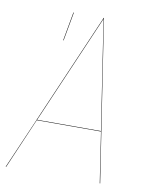

<svg xmlns="http://www.w3.org/2000/svg" viewBox="-80 -739 627 798"><g transform="rotate(10 234.0 -340.0)"><path d="M396 0 363.8 -212.9H92.8L1 0H-1L91.3 -212.9H90.8L91.3 -213.4L293 -680.2H293.9L397.9 0ZM167 -680.2 145 -559.1H143.1L165 -680.2ZM93.8 -214.8H363.3L293 -675.8Z"/></g></svg>

Font: Fira Sans Compressed Two
Style: Italic
Weight: 100
Width: 3
Italic angle: -8°
Designer: Carrois Corporate & Edenspiekermann AG
Foundry: Carrois Corporate GbR & Edenspiekermann AG
Version: Version 4.203;PS 004.203;hotconv 1.0.88;makeotf.lib2.5.64775